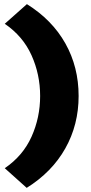

<svg xmlns="http://www.w3.org/2000/svg" viewBox="-20 -722 440 928"><path d="M109 186 3 91Q91 31 132.5 -61.5Q174 -154 174 -258Q174 -362 132.5 -454.5Q91 -547 3 -607L110 -702Q232 -626 296 -512Q360 -398 360 -258Q360 -119 295.5 -4.5Q231 110 109 186Z"/></svg>

Font: Lexend Deca ExtraBold
Style: Regular
Weight: 800
Designer: Bonnie Shaver-Troup, Thomas Jockin
Foundry: Lexend
Version: Version 1.008; ttfautohint (v1.8.4.7-5d5b)